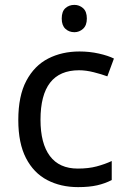

<svg xmlns="http://www.w3.org/2000/svg" viewBox="-20 -757 520 787"><path d="M300 10Q229 10 173.5 -19Q118 -48 86.5 -109Q55 -170 55 -265Q55 -364 88 -426Q121 -488 177.5 -517Q234 -546 306 -546Q347 -546 385 -537.5Q423 -529 447 -517L420 -444Q396 -453 364 -461Q332 -469 304 -469Q146 -469 146 -266Q146 -169 184.5 -117.5Q223 -66 299 -66Q343 -66 376.5 -75Q410 -84 438 -97V-19Q411 -5 378.5 2.5Q346 10 300 10ZM285 -737Q305 -737 320.5 -723.5Q336 -710 336 -681Q336 -653 320.5 -639Q305 -625 285 -625Q263 -625 248 -639Q233 -653 233 -681Q233 -710 248 -723.5Q263 -737 285 -737Z"/></svg>

Font: Noto Sans Vai
Style: Regular
Weight: 400
Designer: Monotype Design Team
Foundry: Monotype Imaging Inc.
Version: Version 2.001; ttfautohint (v1.8.4.7-5d5b)